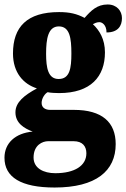

<svg xmlns="http://www.w3.org/2000/svg" viewBox="-33 -604 565 858"><path d="M211 234C396 234 484 160 484 40C484 -58 423 -113 297 -113H191C171 -113 153 -122 153 -144C153 -165 168 -186 180 -192C191 -189 219 -188 231 -188C373 -188 436 -262 436 -370C436 -429 411 -469 382 -496C389 -499 398 -505 411 -505C423 -505 443 -493 443 -459C495 -459 512 -489 512 -523C512 -555 489 -584 448 -584C401 -584 374 -557 345 -524C311 -542 279 -550 231 -550C88 -550 25 -484 25 -365C25 -279 72 -228 132 -209C75 -178 36 -147 36 -102C36 -53 76 -30 113 -16C36 -9 -13 35 -13 101C-13 188 61 234 211 234ZM229 -251C182 -251 173 -300 173 -364C173 -431 182 -486 230 -486C279 -486 286 -433 286 -365C286 -299 279 -251 229 -251ZM214 170C162 170 117 148 117 100C117 44 157 27 182 27H296C336 27 353 50 353 81C353 137 300 170 214 170Z"/></svg>

Font: Noto Serif Georgian Condensed Black
Style: Regular
Weight: 900
Width: 3
Designer: Monotype Design Team, Akaki Razmadze
Foundry: Google LLC
Version: Version 2.003